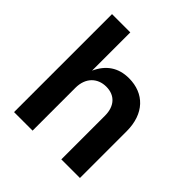

<svg xmlns="http://www.w3.org/2000/svg" viewBox="-195 -868 1008 1008"><g transform="rotate(45 309.0 -364.0)"><path d="M202.1 -317.9C202.1 -393.1 248.5 -437 313 -437C377 -437 415.5 -394.5 415.5 -324.2V0H553.7V-347.2C553.7 -476.6 479 -552.7 365.7 -552.7C287.1 -552.7 232.4 -514.6 200.2 -443.4V-727.5H64.5V0H202.1Z"/></g></svg>

Font: Raveo SemiBold
Style: Regular
Weight: 600
Designer: Jakub Foglar, Rasmus Andersson (Inter)
Foundry: Jakubfoglar.com
Version: Version 1.100;Glyphs 3.2.3 (3260)